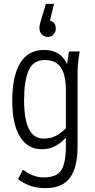

<svg xmlns="http://www.w3.org/2000/svg" viewBox="-20 -775 491 988"><path d="M43 -255Q43 -382 83.5 -450Q124 -518 207 -518Q292 -518 325 -445L335 -510H390L384 -471Q381 -449 380 -431Q379 -413 379 -388V-20Q379 86 340 139.5Q301 193 215 193Q169 193 135.5 181Q102 169 73 147L98 98Q123 117 149.5 127.5Q176 138 204 138Q272 138 295.5 100.5Q319 63 319 -25V-67Q294 -39 263.5 -23Q233 -7 195 -7Q122 -7 82.5 -72Q43 -137 43 -255ZM104 -260Q104 -62 203 -62Q239 -62 265.5 -75Q292 -88 319 -115V-310Q319 -387 294 -426.5Q269 -466 211 -466Q151 -466 127.5 -413Q104 -360 104 -260ZM183 -631Q183 -641 186 -653Q189 -665 195 -685L216 -755H258L237 -669Q267 -661 267 -628Q267 -610 255.5 -597.5Q244 -585 225 -585Q207 -585 195 -598Q183 -611 183 -631Z"/></svg>

Font: Radio Canada Condensed Light
Style: Regular
Weight: 300
Width: 3
Designer: Charles Daoud, Etienne Aubert Bonn, Alexandre Saumier Demers, Jacques Le Bailly
Foundry: Radio-Canada
Version: Version 2.104; ttfautohint (v1.8.4.7-5d5b);gftools[0.9.28.de